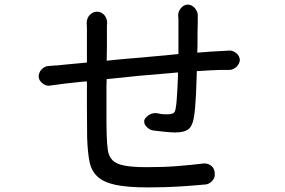

<svg xmlns="http://www.w3.org/2000/svg" viewBox="-20 -794 1240 835"><path d="M797 -774Q806 -774 814 -769.5Q822 -765 828 -758Q834 -751 837.5 -742Q841 -733 840 -724V-699Q839 -675 839 -651V-603Q839 -584 838 -565Q895 -570 941 -572Q951 -573 959 -573Q967 -573 975 -574Q985 -575 993 -571.5Q1001 -568 1008 -562.5Q1015 -557 1019 -549Q1023 -541 1023 -533Q1023 -526 1019 -518Q1015 -510 1009 -504Q1003 -498 994.5 -494Q986 -490 978 -490H941Q901 -489 844 -485H836Q835 -469 835 -453Q834 -419 832.5 -386.5Q831 -354 828.5 -325.5Q826 -297 822 -277Q815 -242 796.5 -230Q778 -218 743 -218Q723 -218 695 -221Q667 -224 643 -227Q630 -230 618.5 -241.5Q607 -253 607 -265Q607 -274 612.5 -280.5Q618 -287 625 -292Q632 -297 641 -300Q650 -303 660 -302Q667 -301 672 -300L682 -298Q687 -297 693 -297H707Q725 -297 733.5 -301.5Q742 -306 744 -323Q747 -338 748.5 -360Q750 -382 751.5 -408Q753 -434 754 -462V-479Q738 -477 721 -476Q655 -471 586 -464.5Q517 -458 455 -451Q449 -450 444 -450Q444 -435 443 -420V-258Q443 -225 444 -207Q445 -168 449 -141Q453 -114 469 -97.5Q485 -81 520.5 -74Q556 -67 618 -67Q651 -67 684 -68Q717 -69 749 -71.5Q781 -74 810.5 -77Q840 -80 865 -83Q874 -84 883.5 -81Q893 -78 900 -72Q907 -66 910.5 -57.5Q914 -49 914 -39V-31Q913 -18 901.5 -6Q890 6 876 8Q825 13 762 17Q699 21 623 21Q535 21 483 10Q431 -1 404 -26Q377 -51 369 -92.5Q361 -134 359 -195Q359 -216 358.5 -254.5Q358 -293 358 -340V-440Q349 -440 341 -439Q289 -433 258 -430Q244 -428 229 -426Q214 -424 198 -422Q190 -420 181.5 -422.5Q173 -425 166 -430.5Q159 -436 154 -443Q149 -450 148 -459Q148 -468 151 -476.5Q154 -485 160 -491.5Q166 -498 174.5 -502.5Q183 -507 192 -507Q199 -507 205 -508L216 -509Q221 -509 229 -509.5Q237 -510 252 -512Q279 -514 326 -519Q341 -520 358 -522V-673Q358 -683 357 -694Q357 -703 360 -712Q363 -721 369 -727.5Q375 -734 383 -738.5Q391 -743 399 -743H404Q412 -743 420 -739Q428 -735 434 -728Q440 -721 443 -712Q446 -703 446 -694Q446 -690 445.5 -688Q445 -686 445 -684V-593Q444 -563 444 -530Q499 -536 561 -541Q628 -547 696 -553L756 -559V-710Q756 -717 755 -724Q754 -734 757.5 -743Q761 -752 767 -759Q773 -766 780.5 -770Q788 -774 797 -774Z"/></svg>

Font: Maple Mono NF CN
Style: Regular
Weight: 400
Monospace: yes
Designer: subframe7536
Version: Version 7.000